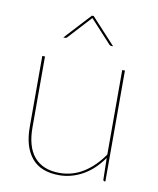

<svg xmlns="http://www.w3.org/2000/svg" viewBox="-81 -764 689 835"><g transform="rotate(10 264.0 -346.0)"><path d="M87 -490V-176Q87 -135 96 -102.8Q105 -70.5 123.8 -48Q142.5 -25.5 170.5 -13.8Q198.5 -2 237 -2Q294.5 -2 342.8 -32.5Q391 -63 428 -117V-490H440V0H437Q430 0 430 -8L428 -102Q410.5 -77 389.5 -56.5Q368.5 -36 344 -21.8Q319.5 -7.5 292.5 0.2Q265.5 8 237 8Q155 8 115 -40.5Q75 -89 75 -176V-490ZM371 -585H362Q358 -585 354 -589L264 -687L261 -690L258 -687L168 -589Q166.5 -587.5 164.5 -586.2Q162.5 -585 160 -585H151L257 -700H265Z"/></g></svg>

Font: Lato TR Hairline
Style: Regular
Weight: 250
Designer: Lukasz Dziedzic
Foundry: Lukasz Dziedzic
Version: Version 1.104 2013